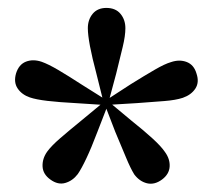

<svg xmlns="http://www.w3.org/2000/svg" viewBox="-20 -849 525 475"><path d="M236.6 -594.2 218.5 -666.8Q208 -706.3 202.6 -734.7Q197.3 -763.2 197.3 -779.2Q197.3 -800.3 209.3 -814.9Q221.4 -829.4 243.1 -829.4Q265.9 -829.4 278 -814.9Q290.2 -800.3 290.2 -779.2Q290.2 -760.3 283.5 -732.6Q276.8 -704.8 267.4 -666.8L247.9 -594.2ZM241.6 -589.1 167.1 -593.9Q125.6 -596.1 97.5 -599.4Q69.3 -602.7 53.8 -608Q33.9 -614.9 23.7 -630.1Q13.4 -645.4 19.6 -667.1Q26.5 -689.6 44.3 -696.5Q62.1 -703.3 83.2 -696.1Q99.4 -690.4 124.3 -675.8Q149.1 -661.2 182.5 -639.5L244.6 -600.5ZM247.6 -591.4 220.7 -522Q206.1 -483.4 193.8 -457.5Q181.6 -431.6 172.4 -418.3Q159.7 -401.6 141.5 -396.4Q123.3 -391.1 104.5 -404.9Q86.2 -418 85.3 -437.2Q84.4 -456.4 96.6 -473.7Q107.1 -488.2 129.1 -507.2Q151.1 -526.2 181.3 -550.8L238.6 -598.2ZM247.6 -598.5 304.8 -550.8Q336.4 -525.7 357.6 -506.2Q378.9 -486.7 388.1 -473Q400.8 -455.6 399.7 -436.8Q398.5 -418 380.9 -404.9Q362.2 -391.1 343.6 -395.6Q325.1 -400.2 312.1 -417.6Q302.7 -432.8 291.7 -459.5Q280.7 -486.3 265.1 -523L238.6 -591.9ZM241.6 -600.5 303.7 -640.8Q338.1 -662.2 363 -676.6Q388 -691.1 403.2 -695.4Q424.1 -702.5 442 -695.6Q459.9 -688.6 466.1 -667.1Q473.5 -645.4 463.3 -629.8Q453 -614.2 432.2 -607Q414.5 -601.2 386.5 -599Q358.4 -596.8 318.8 -593.9L244.6 -589.4Z"/></svg>

Font: Source Han Serif JP VF
Style: Regular
Weight: 250
Designer: Ryoko NISHIZUKA 西塚涼子 (kana & ideographs); Frank Grießhammer (Latin, Greek & Cyrillic); Wenlong ZHANG 张文龙 (bopomofo); San
Foundry: Adobe
Version: Version 2.001;hotconv 1.1.0;makeotfexe 2.6.0